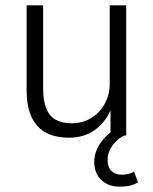

<svg xmlns="http://www.w3.org/2000/svg" viewBox="-20 -509 576 721"><path d="M239 8Q188 8 152.5 -11Q117 -30 98.5 -69.5Q80 -109 80 -171V-489H142V-175Q142 -131 153.5 -102Q165 -73 189 -59.5Q213 -46 249 -46Q290 -46 322 -65.5Q354 -85 373 -118.5Q392 -152 392 -196V-489H454V0H395V-104H399Q379 -53 338.5 -22.5Q298 8 239 8ZM430 192Q387 192 360.5 167Q334 142 334 99Q334 61 358 27Q382 -7 422 -30L446 0Q430 8 416 21.5Q402 35 393 53Q384 71 384 92Q384 120 399 133.5Q414 147 437 147Q448 147 460 144.5Q472 142 484 136L498 176Q485 184 468 188Q451 192 430 192Z"/></svg>

Font: Nunito Sans 10pt SemiCondensed Light
Style: Regular
Weight: 300
Width: 4
Designer: Vernon Adams
Foundry: Vernon Adams
Version: Version 3.101;gftools[0.9.27]